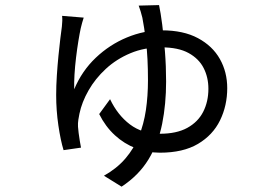

<svg xmlns="http://www.w3.org/2000/svg" viewBox="-20 -635 1040 740"><path d="M302.6 -567.1Q299.6 -558.5 296.6 -547.3Q293.7 -536 291.3 -526.7Q287 -507 282.1 -477Q277.2 -447 273.1 -413.1Q269 -379.2 267.1 -347.1Q265.2 -315.1 266 -291Q295.7 -361.7 349 -412.3Q402.3 -462.9 468.8 -490.5Q535.2 -518.1 603.7 -518.1Q687 -518.1 743.1 -487.9Q799.2 -457.8 827.5 -407.5Q855.8 -357.3 855.8 -295.2Q855.8 -228 828.1 -171.2Q800.4 -114.4 743 -80.4Q685.7 -46.5 596.2 -46.5Q548.2 -46.5 503.4 -63.6Q458.7 -80.7 422.5 -114Q386.3 -147.3 362.3 -195.4L404.2 -252.7Q433.2 -191.6 480.7 -155.6Q528.2 -119.5 596.5 -119.5Q660.5 -119.5 701.7 -142.1Q743 -164.7 763.1 -204Q783.2 -243.3 783.2 -293Q783.2 -336.8 764.9 -372.7Q746.6 -408.7 706.9 -430.6Q667.2 -452.5 601.8 -452.5Q536.3 -452.5 482.4 -429.8Q428.4 -407.1 387.8 -369.5Q347.2 -332 321.4 -286.8Q295.5 -241.6 286.2 -196.9Q284 -186.9 282 -173.8Q279.9 -160.7 280.6 -146.8Q281.2 -137.8 283.1 -122.4Q285 -107 287.6 -91.7Q290.2 -76.3 292.2 -66L225 -56.3Q213.5 -93.7 205 -151.5Q196.5 -209.4 196.5 -268.5Q196.5 -305.1 199.1 -344.3Q201.7 -383.6 205.3 -420.2Q208.9 -456.9 212.5 -486.3Q216.1 -515.8 218.5 -532.7Q219.9 -544.3 220.1 -555Q220.3 -565.7 219.3 -573.9ZM593 -615.4Q599.2 -586.8 605.2 -540.2Q611.2 -493.5 615.7 -436.9Q620.2 -380.3 620.2 -320.6Q620.2 -234.1 605 -157.9Q589.7 -81.8 552.2 -20.4Q514.7 41 448.6 84.4L380.6 42.3Q430.5 14.2 463.3 -24.1Q496.1 -62.4 515.2 -109.3Q534.2 -156.3 542.3 -210.7Q550.3 -265.1 550.3 -325.4Q550.3 -413.4 542.8 -473.7Q535.3 -534 528.7 -566.6Q525.7 -579.5 522 -591.2Q518.3 -602.9 514.5 -613.4Z"/></svg>

Font: Shanggu Sans SC VF
Style: Regular
Weight: 250
Designer: GuiWonder
Version: Version 1.021